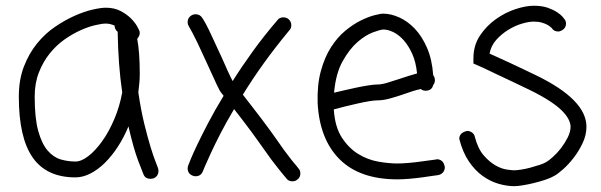

<svg xmlns="http://www.w3.org/2000/svg" viewBox="-20 -594 2071 662"><path d="M240.2 -37.1Q260.7 -37.1 285.2 -56.2Q309.6 -75.2 332.5 -107.4Q355.5 -139.6 374 -183.1Q392.6 -226.6 401.4 -275.4Q394.5 -322.3 390.6 -374Q386.7 -425.8 385.7 -484.4Q375 -493.2 375 -505.9Q368.2 -508.8 360.8 -510.7Q353.5 -512.7 344.7 -512.7Q332 -512.7 308.6 -507.3Q285.2 -502 257.8 -489.7Q230.5 -477.5 202.6 -458Q174.8 -438.5 151.9 -410.2Q128.9 -381.8 114.3 -344.7Q99.6 -307.6 99.6 -260.7Q99.6 -186.5 111.8 -142.6Q124 -98.6 144 -75.2Q164.1 -51.8 189 -44.4Q213.9 -37.1 240.2 -37.1ZM457 -275.4Q465.8 -214.8 477.5 -167Q489.3 -119.1 499.5 -85.9Q509.8 -52.7 517.1 -34.7Q524.4 -16.6 524.4 -15.6Q525.4 -12.7 525.9 -10.3Q526.4 -7.8 526.4 -4.9Q526.4 12.7 510.7 20.5Q502.9 22.5 499 22.5Q480.5 22.5 474.6 6.8Q472.7 2.9 456.5 -39.6Q440.4 -82 422.9 -158.2Q407.2 -120.1 386.2 -87.9Q365.2 -55.7 341.3 -32.2Q317.4 -8.8 291.5 4.4Q265.6 17.6 240.2 17.6Q140.6 17.6 92.8 -50.8Q44.9 -119.1 44.9 -260.7Q44.9 -319.3 62.5 -364.7Q80.1 -410.2 107.9 -444.3Q135.7 -478.5 170.4 -502Q205.1 -525.4 238.3 -540Q271.5 -554.7 299.8 -561Q328.1 -567.4 344.7 -567.4Q374 -567.4 395.5 -556.2Q417 -544.9 431.2 -530.8Q445.3 -516.6 452.1 -504.4Q459 -492.2 459 -491.2Q461.9 -486.3 461.9 -480.5Q461.9 -470.7 453.1 -460Q461.9 -414.1 461.9 -338.9Q461.9 -323.2 460.4 -307.6Q459 -292 457 -275.4Z M935.5 -110.4Q947.3 -92.8 960 -75.7Q972.7 -58.6 983.4 -44.9Q994.1 -31.2 1002 -22.5L1008.8 -13.7Q1015.6 -6.8 1015.6 3.9Q1015.6 17.6 1005.9 24.4Q999 31.2 988.3 31.2Q974.6 31.2 967.8 21.5Q966.8 20.5 959.5 11.7Q952.1 2.9 940.4 -11.7Q928.7 -26.4 915.5 -43.9Q902.3 -61.5 889.6 -80.1Q881.8 -90.8 870.1 -107.4Q858.4 -124 844.7 -142.6Q831.1 -161.1 815.9 -180.7Q800.8 -200.2 787.1 -217.8Q759.8 -171.9 739.7 -132.8Q719.7 -93.8 706.5 -64.9Q693.4 -36.1 686.5 -20.5L679.7 -3.9Q672.9 13.7 654.3 13.7Q647.5 13.7 644.5 11.7Q627 4.9 627 -13.7Q627 -17.6 628.9 -23.4Q629.9 -26.4 637.7 -45.4Q645.5 -64.5 660.6 -96.2Q675.8 -127.9 698.2 -170.9Q720.7 -213.9 751 -263.7L744.1 -272.5Q737.3 -280.3 727.1 -302.7Q716.8 -325.2 695.3 -372.1Q686.5 -390.6 677.7 -410.2Q668.9 -429.7 660.2 -447.8Q651.4 -465.8 644 -480Q636.7 -494.1 631.8 -502Q627 -509.8 627 -517.6Q627 -532.2 638.7 -540Q646.5 -544.9 654.3 -544.9Q668.9 -544.9 676.8 -533.2Q689.5 -514.6 707.5 -475.6Q725.6 -436.5 745.1 -394.5Q754.9 -372.1 765.1 -349.6Q775.4 -327.1 782.2 -314.5Q813.5 -364.3 851.6 -417Q889.6 -469.7 936.5 -524.4Q943.4 -534.2 957 -534.2Q966.8 -534.2 974.6 -528.3Q984.4 -519.5 984.4 -506.8Q984.4 -496.1 977.5 -489.3Q929.7 -431.6 889.6 -376Q849.6 -320.3 817.4 -267.6Q831.1 -250 848.1 -228Q865.2 -206.1 881.8 -184.1Q898.4 -162.1 912.6 -142.6Q926.8 -123 935.5 -110.4Z M1301.8 -492.2Q1293 -492.2 1267.1 -482.9Q1241.2 -473.6 1213.4 -449.7Q1185.5 -425.8 1161.6 -383.3Q1137.7 -340.8 1131.8 -274.4Q1148.4 -278.3 1169.4 -283.2Q1190.4 -288.1 1211.4 -292.5Q1232.4 -296.9 1251.5 -299.8Q1270.5 -302.7 1282.2 -302.7Q1295.9 -302.7 1316.9 -309.1Q1337.9 -315.4 1358.4 -322.3Q1375 -328.1 1389.6 -332.5Q1404.3 -336.9 1418 -340.8Q1414.1 -379.9 1401.4 -408.2Q1388.7 -436.5 1372.1 -455.1Q1355.5 -473.6 1336.9 -482.9Q1318.4 -492.2 1301.8 -492.2ZM1486.3 -44.9Q1497.1 -44.9 1504.4 -38.1Q1511.7 -31.2 1513.7 -17.6Q1513.7 -6.8 1507.3 0.5Q1501 7.8 1490.2 9.8Q1488.3 9.8 1472.7 12.2Q1457 14.6 1435.5 17.6Q1414.1 20.5 1390.6 22.5Q1367.2 24.4 1350.6 24.4Q1220.7 24.4 1151.4 -44.4Q1082 -113.3 1075.2 -238.3Q1073.2 -301.8 1086.4 -349.6Q1099.6 -397.5 1121.6 -431.6Q1143.6 -465.8 1170.9 -488.3Q1198.2 -510.7 1224.1 -523.4Q1250 -536.1 1271 -541.5Q1292 -546.9 1301.8 -546.9Q1327.1 -546.9 1356 -534.2Q1384.8 -521.5 1409.7 -495.6Q1434.6 -469.7 1452.1 -429.7Q1469.7 -389.6 1473.6 -335Q1479.5 -327.1 1479.5 -317.4Q1479.5 -307.6 1473.6 -300.8Q1468.8 -281.2 1447.3 -281.2Q1437.5 -281.2 1430.7 -287.1Q1404.3 -281.2 1376 -270.5Q1350.6 -261.7 1326.2 -254.9Q1301.8 -248 1282.2 -248Q1271.5 -248 1253.4 -245.1Q1235.4 -242.2 1213.9 -237.3Q1192.4 -232.4 1170.4 -227.1Q1148.4 -221.7 1130.9 -216.8Q1134.8 -156.2 1158.7 -119.6Q1182.6 -83 1215.3 -63Q1248 -43 1284.7 -36.6Q1321.3 -30.3 1350.6 -30.3Q1366.2 -30.3 1388.7 -32.2Q1411.1 -34.2 1431.6 -37.1Q1452.1 -40 1467.8 -42L1482.4 -43.9Z M1829.1 -334Q2002 -250 2002 -157.2Q2002 -128.9 1989.3 -101.6Q1976.6 -74.2 1959 -51.3Q1941.4 -28.3 1922.4 -11.2Q1903.3 5.9 1890.6 12.7Q1878.9 19.5 1859.9 25.9Q1840.8 32.2 1820.8 37.1Q1800.8 42 1782.7 44.9Q1764.6 47.9 1752.9 47.9Q1727.5 47.9 1698.7 39.6Q1669.9 31.2 1643.6 12.2Q1617.2 -6.8 1596.2 -38.1Q1575.2 -69.3 1563.5 -115.2Q1563.5 -136.7 1590.8 -142.6Q1599.6 -142.6 1607.4 -137.2Q1615.2 -131.8 1617.2 -122.1Q1627.9 -81.1 1647.9 -58.1Q1668 -35.2 1689 -23.4Q1710 -11.7 1728 -9.3Q1746.1 -6.8 1752.9 -6.8Q1761.7 -6.8 1777.3 -9.3Q1793 -11.7 1809.1 -16.1Q1825.2 -20.5 1840.3 -25.4Q1855.5 -30.3 1863.3 -35.2Q1872.1 -40 1886.7 -53.2Q1901.4 -66.4 1914.6 -83.5Q1927.7 -100.6 1937.5 -120.1Q1947.3 -139.6 1947.3 -157.2Q1947.3 -167 1941.4 -180.2Q1935.5 -193.4 1920.4 -209.5Q1905.3 -225.6 1877.4 -244.1Q1849.6 -262.7 1805.7 -284.2Q1777.3 -297.9 1746.6 -312.5Q1715.8 -327.1 1689.5 -339.4Q1663.1 -351.6 1645.5 -360.4L1627.9 -368.2L1612.3 -375V-392.6Q1612.3 -437.5 1634.8 -471.2Q1657.2 -504.9 1689.5 -527.8Q1721.7 -550.8 1757.3 -562.5Q1793 -574.2 1820.3 -574.2Q1848.6 -574.2 1868.2 -567.4Q1887.7 -560.5 1900.4 -552.2Q1913.1 -543.9 1919.4 -536.6Q1925.8 -529.3 1926.8 -527.3Q1931.6 -520.5 1931.6 -512.7Q1931.6 -498 1918.9 -490.2Q1911.1 -485.4 1904.3 -485.4Q1889.6 -485.4 1881.8 -498Q1880.9 -498 1877.4 -501.5Q1874 -504.9 1866.7 -508.8Q1859.4 -512.7 1848.1 -516.1Q1836.9 -519.5 1820.3 -519.5Q1803.7 -519.5 1780.3 -512.7Q1756.8 -505.9 1733.4 -491.7Q1710 -477.5 1691.4 -457Q1672.9 -436.5 1668 -409.2Q1680.7 -403.3 1699.2 -395Q1717.8 -386.7 1739.7 -376.5Q1761.7 -366.2 1785.2 -355Q1808.6 -343.8 1829.1 -334Z"/></svg>

Font: Coming Soon
Style: Regular
Weight: 400
Designer: Dathan Boardman
Foundry: Open Window
Version: Version 1.002